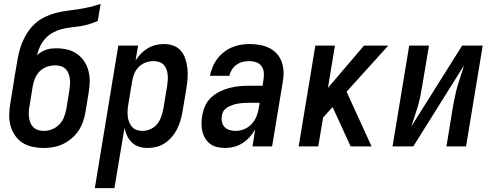

<svg xmlns="http://www.w3.org/2000/svg" viewBox="-20 -755 2540 990"><path d="M205 8Q176 8 147.5 2Q119 -4 96 -19Q73 -34 57.5 -56.5Q42 -79 34.5 -106Q27 -133 27.5 -162.5Q28 -192 33 -221L49 -319Q53 -345 57 -370.5Q61 -396 66 -422Q70 -450 76.5 -478.5Q83 -507 94 -534.5Q105 -562 122 -588Q139 -614 162 -634.5Q185 -655 212.5 -668Q240 -681 269 -688.5Q298 -696 326.5 -699.5Q355 -703 384 -707.5Q413 -712 441.5 -718.5Q470 -725 499 -735L484 -647Q462 -637 438.5 -630Q415 -623 391.5 -619.5Q368 -616 345 -613.5Q322 -611 298.5 -605Q275 -599 253 -587Q231 -575 214 -556.5Q197 -538 186.5 -515.5Q176 -493 171 -470Q181 -480 193 -487Q205 -494 218 -498.5Q231 -503 244 -504.5Q257 -506 270 -506Q299 -506 326.5 -499.5Q354 -493 376.5 -477.5Q399 -462 414 -439.5Q429 -417 436 -390Q443 -363 442.5 -334.5Q442 -306 437 -277L421 -179Q417 -154 408.5 -129Q400 -104 385.5 -82Q371 -60 350 -42Q329 -24 305 -12.5Q281 -1 255.5 3.5Q230 8 205 8ZM207 -80Q228 -80 249 -88.5Q270 -97 286 -113.5Q302 -130 310 -151Q318 -172 322 -193L338 -291Q340 -306 341 -321Q342 -336 340 -350.5Q338 -365 332.5 -378Q327 -391 317 -400.5Q307 -410 293 -414Q279 -418 264 -418Q243 -418 222.5 -411Q202 -404 186 -388.5Q170 -373 161.5 -353Q153 -333 149 -312L132 -207Q129 -192 128.5 -177Q128 -162 130 -147.5Q132 -133 137.5 -120Q143 -107 153.5 -97.5Q164 -88 178 -84Q192 -80 207 -80Z M469 215 590 -520H692L679 -443Q691 -462 707 -478.5Q723 -495 742.5 -506.5Q762 -518 783.5 -523Q805 -528 826 -528Q852 -528 875.5 -519Q899 -510 914 -491.5Q929 -473 936.5 -449.5Q944 -426 946.5 -401Q949 -376 947 -350Q945 -324 941 -299L921 -179Q917 -156 910.5 -133.5Q904 -111 893.5 -90Q883 -69 867 -50Q851 -31 831 -17.5Q811 -4 788 2Q765 8 742 8Q719 8 697.5 1.5Q676 -5 660.5 -20Q645 -35 635.5 -54.5Q626 -74 622 -96L570 215ZM715 -80Q735 -80 755.5 -89Q776 -98 790 -115Q804 -132 811 -152.5Q818 -173 822 -193L842 -313Q844 -328 845 -342.5Q846 -357 844.5 -371Q843 -385 838 -398.5Q833 -412 823.5 -421.5Q814 -431 800 -435.5Q786 -440 772 -440Q752 -440 732 -433Q712 -426 697 -411.5Q682 -397 673.5 -377.5Q665 -358 662 -339L642 -219Q639 -203 638 -187Q637 -171 638.5 -156Q640 -141 645.5 -126.5Q651 -112 660.5 -101Q670 -90 684.5 -85Q699 -80 715 -80Z M1141 8Q1120 8 1100 3.5Q1080 -1 1064.5 -12.5Q1049 -24 1038.5 -41Q1028 -58 1023.5 -77.5Q1019 -97 1019 -118Q1019 -139 1023 -160Q1027 -185 1038 -209.5Q1049 -234 1069 -252.5Q1089 -271 1113.5 -283Q1138 -295 1163 -301.5Q1188 -308 1213.5 -310.5Q1239 -313 1265 -313H1334L1339 -347Q1342 -365 1340 -383Q1338 -401 1328 -414.5Q1318 -428 1301 -434Q1284 -440 1266 -440Q1249 -440 1232 -436Q1215 -432 1200 -421.5Q1185 -411 1175.5 -395.5Q1166 -380 1163 -364H1062Q1067 -386 1076 -408.5Q1085 -431 1099.5 -450.5Q1114 -470 1133.5 -485.5Q1153 -501 1175 -510.5Q1197 -520 1220 -524Q1243 -528 1266 -528Q1293 -528 1319 -523.5Q1345 -519 1367.5 -508Q1390 -497 1407 -478.5Q1424 -460 1432.5 -436Q1441 -412 1442 -385.5Q1443 -359 1438 -332L1383 0H1282L1296 -88Q1284 -67 1267.5 -48.5Q1251 -30 1230.5 -17Q1210 -4 1187 2Q1164 8 1141 8ZM1195 -80Q1218 -80 1240.5 -89.5Q1263 -99 1279 -117Q1295 -135 1303.5 -157.5Q1312 -180 1315 -202L1319 -225H1265Q1254 -225 1244 -224.5Q1234 -224 1223.5 -223Q1213 -222 1202.5 -220Q1192 -218 1182 -214.5Q1172 -211 1162 -206.5Q1152 -202 1143.5 -195Q1135 -188 1130 -178Q1125 -168 1124 -157Q1121 -141 1124.5 -125.5Q1128 -110 1138.5 -99.5Q1149 -89 1164 -84.5Q1179 -80 1195 -80Z M1520 0 1606 -520H1707L1671 -302L1857 -520H1982L1767 -282L1896 0H1788L1695 -203L1646 -149L1621 0Z M2004 0 2090 -520H2192L2157 -312Q2153 -286 2147.5 -259.5Q2142 -233 2134.5 -207Q2127 -181 2118 -155Q2109 -129 2101 -103L2363 -520H2469L2383 0H2282L2316 -208Q2321 -234 2326.5 -260.5Q2332 -287 2339.5 -313Q2347 -339 2356 -365Q2365 -391 2372 -417L2111 0Z"/></svg>

Font: Iosevka SS04 Semibold Oblique
Style: Regular
Weight: 600
Italic angle: -9°
Monospace: yes
Designer: Belleve Invis
Foundry: Belleve Invis
Version: Version 19.0.0; ttfautohint (v1.8.4)